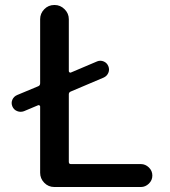

<svg xmlns="http://www.w3.org/2000/svg" viewBox="-20 -750 683 770"><path d="M545 -92Q563 -92 577 -78.5Q591 -65 591 -46Q591 -27 577 -13.5Q563 0 545 0H198Q174 0 157.5 -17Q141 -34 141 -57V-323Q141 -326 138 -327.5Q135 -329 133 -328L76 -304Q62 -299 48.5 -304.5Q35 -310 29.5 -323.5Q24 -337 29.5 -350Q35 -363 49 -369L133 -404Q141 -407 141 -416V-673Q141 -696 157.5 -713Q174 -730 198 -730H199Q222 -730 239 -713Q256 -696 256 -673V-465Q256 -462 258.5 -460Q261 -458 264 -459L370 -504Q383 -509 396 -503.5Q409 -498 414.5 -484.5Q420 -471 414.5 -458Q409 -445 396 -439L264 -383Q256 -380 256 -372V-101Q256 -92 264 -92Z"/></svg>

Font: Rounded Mplus 1c Medium
Style: Regular
Weight: 500
Version: Version 1.059.20150529